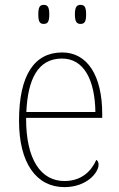

<svg xmlns="http://www.w3.org/2000/svg" viewBox="-20 -757 489 787"><path d="M310 -659C326 -659 333 -667 333 -698C333 -729 326 -737 310 -737C295 -737 287 -729 287 -698C287 -667 295 -659 310 -659ZM159 -659C175 -659 182 -667 182 -698C182 -729 175 -737 159 -737C144 -737 137 -729 137 -698C137 -667 144 -659 159 -659ZM244 10C335 10 384 -49 384 -82C384 -93 380 -98 375 -102C354 -55 314 -15 244 -15C149 -15 86 -101 87 -274H399V-290C399 -447 338 -542 235 -542C122 -542 58 -451 58 -262C58 -87 130 10 244 10ZM371 -298H88C94 -432 135 -517 234 -517C325 -517 369 -428 371 -298Z"/></svg>

Font: Noto Serif Myanmar SemiCondensed Thin
Style: Regular
Weight: 100
Width: 4
Designer: Ben Mitchell and the Monotype Design Team
Foundry: Monotype Imaging Inc.
Version: Version 2.106